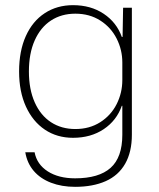

<svg xmlns="http://www.w3.org/2000/svg" viewBox="-20 -547 616 744"><path d="M78 43H114Q123 90 165 117Q207 144 271 144Q363 144 408.5 103.5Q454 63 454 -25V-137H452Q432 -80 382 -46.5Q332 -13 263 -13Q201 -13 154 -44.5Q107 -76 80.5 -134Q54 -192 54 -270Q54 -349 80 -407Q106 -465 153.5 -496Q201 -527 263 -527Q332 -527 382 -493.5Q432 -460 452 -404H455L457 -517H491V-25Q491 42 465 87.5Q439 133 389.5 155Q340 177 271 177Q219 177 177.5 161Q136 145 110.5 115Q85 85 78 43ZM454 -237V-305Q454 -354 432 -397.5Q410 -441 368.5 -467.5Q327 -494 272 -494Q218 -494 177.5 -467.5Q137 -441 114.5 -390.5Q92 -340 92 -270Q92 -201 114.5 -150.5Q137 -100 177.5 -73.5Q218 -47 272 -47Q327 -47 368.5 -73.5Q410 -100 432 -143.5Q454 -187 454 -237Z"/></svg>

Font: Mona Sans VF XLt
Style: Regular
Weight: 200
Designer: Deni Anggara
Foundry: GitHub
Version: Version 2.000;Glyphs 3.2.3 (3260)